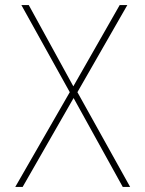

<svg xmlns="http://www.w3.org/2000/svg" viewBox="-20 -734 570 754"><path d="M40 0 254 -372 64 -714H93L268 -395L450 -714H480L284 -372L491 0H462L269 -349L69 0Z"/></svg>

Font: Noto Sans Mono Condensed Thin
Style: Regular
Weight: 100
Width: 3
Designer: Monotype Design Team
Foundry: Monotype Imaging Inc.
Version: Version 2.014; ttfautohint (v1.8.4.7-5d5b)